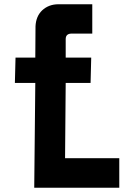

<svg xmlns="http://www.w3.org/2000/svg" viewBox="-20 -883 631 903"><path d="M146 -612 147 -759Q149 -806 178 -834Q209 -863 255 -863H414V-725H317Q289 -725 289 -699V-612H409L406 -493H289L286 -139H541V0H141L146 -493H50L53 -612Z"/></svg>

Font: Covid19
Style: Regular
Weight: 400
Designer: Peter Wiegel
Foundry: (c) CAT - Ing. Peter Wiegel.  for Rudolf Maass + Partner GmbH
Version: Version 001.000